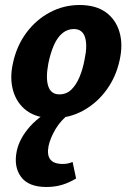

<svg xmlns="http://www.w3.org/2000/svg" viewBox="-20 -458 529 767"><path d="M193 14Q127 14 87 -15.5Q47 -45 32.5 -95.5Q18 -146 32 -207Q47 -276 86 -328Q125 -380 180 -409Q235 -438 298 -438Q362 -438 402 -409.5Q442 -381 457 -331Q472 -281 458 -218Q444 -152 406 -99.5Q368 -47 313 -16.5Q258 14 193 14ZM217 -81Q245 -81 264.5 -99.5Q284 -118 297.5 -150Q311 -182 318 -221Q330 -277 319.5 -309.5Q309 -342 275 -342Q250 -342 230 -326Q210 -310 196 -279Q182 -248 173 -204Q162 -145 173 -113Q184 -81 217 -81ZM165 289Q94 289 64 248.5Q34 208 47 145Q58 94 100.5 46.5Q143 -1 224 -40L260 -6Q223 22 202 57.5Q181 93 174 125Q167 161 181 179Q195 197 231 197Q242 197 251 195Q260 193 270 189L284 255Q256 272 227.5 280.5Q199 289 165 289Z"/></svg>

Font: Ysabeau Infant ExtraBold
Style: Italic
Weight: 800
Italic angle: -12°
Designer: Christian Thalmann (Catharsis Fonts)
Version: Version 2.001;gftools[0.9.30]; featfreeze: ss01,ss02,lnum